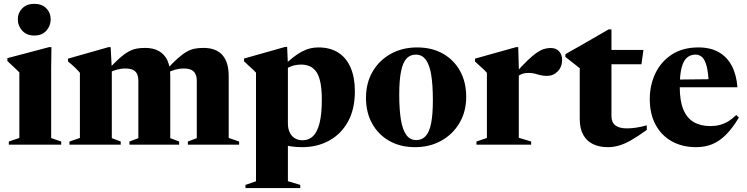

<svg xmlns="http://www.w3.org/2000/svg" viewBox="-20 -755 3896 1002"><path d="M159 -569.5Q119.5 -569.5 96.2 -594.8Q73 -620 73 -654.5Q73 -688 96.2 -711.5Q119.5 -735 159 -735Q199 -735 221.8 -711.5Q244.5 -688 244.5 -654.5Q244.5 -620 221.8 -594.8Q199 -569.5 159 -569.5ZM248.5 -509 247 -404.5V-34.5L299.5 -16.5V0H26V-16.5L81 -35V-377Q75 -383.5 66 -392Q57 -400.5 45.2 -411.5Q33.5 -422.5 18.5 -436.5V-451.5L236 -509Z M563.5 -395V-34L610 -16.5V0H342.5V-16.5L397 -35V-375Q388 -386 372.8 -401Q357.5 -416 335 -434V-449L546.5 -509H557.5ZM868.5 -361V-34L915 -16.5V0H655.5V-16.5L702 -34V-331Q702 -355 694.8 -369.8Q687.5 -384.5 672.2 -391Q657 -397.5 634 -397.5Q611 -397.5 588.5 -391.2Q566 -385 545.5 -373.5L539.5 -386.5Q575.5 -426 601.8 -449.5Q628 -473 649.5 -485Q671 -497 691.5 -501Q712 -505 737 -505Q780.5 -505 809.8 -488.2Q839 -471.5 853.8 -439.5Q868.5 -407.5 868.5 -361ZM1173.5 -358.5V-35L1228 -16.5V0H960.5V-16.5L1007 -34V-331Q1007 -355 999.5 -369.8Q992 -384.5 977 -391Q962 -397.5 939 -397.5Q916 -397.5 893.5 -391.2Q871 -385 850.5 -373.5L844.5 -386.5Q880 -426 906.5 -449.5Q933 -473 954.2 -485Q975.5 -497 996.2 -501Q1017 -505 1042 -505Q1107.5 -505 1140.5 -467.8Q1173.5 -430.5 1173.5 -358.5Z M1659.5 -236Q1659.5 -333.5 1633.5 -375.8Q1607.5 -418 1551.5 -418Q1533 -418 1516 -414Q1499 -410 1484 -402.2Q1469 -394.5 1455.5 -382.5L1450.5 -403.5Q1483 -434.5 1508.8 -454.8Q1534.5 -475 1556.8 -486.5Q1579 -498 1599.8 -502.8Q1620.5 -507.5 1642 -507.5Q1703.5 -507.5 1746 -480Q1788.5 -452.5 1810.2 -401.2Q1832 -350 1832 -278.5Q1832 -185 1795.8 -119.8Q1759.5 -54.5 1697.2 -20.8Q1635 13 1556.5 13Q1527.5 13 1499 9Q1470.5 5 1442.5 -3.5Q1414.5 -12 1387 -26H1482.5V190.5L1547 210V226.5H1261V210L1316 191V-376Q1309.5 -383.5 1301.8 -390.5Q1294 -397.5 1282.8 -407.8Q1271.5 -418 1253.5 -435V-449.5L1467.5 -510H1478.5L1482.5 -418V-110.5Q1482.5 -84 1491.8 -64.2Q1501 -44.5 1518.2 -33.8Q1535.5 -23 1559.5 -23Q1591 -23 1613.2 -44Q1635.5 -65 1647.5 -111.8Q1659.5 -158.5 1659.5 -236Z M2152.5 -24Q2182.5 -24 2201.8 -45.2Q2221 -66.5 2230 -112.2Q2239 -158 2239 -232Q2239 -311 2230.5 -363.8Q2222 -416.5 2202.2 -443.2Q2182.5 -470 2150.5 -470Q2120 -470 2101 -449Q2082 -428 2072.8 -382Q2063.5 -336 2063.5 -262.5Q2063.5 -183.5 2072.2 -130.5Q2081 -77.5 2100.5 -50.8Q2120 -24 2152.5 -24ZM2146 13Q2069.5 13 2012 -19.5Q1954.5 -52 1922.2 -110Q1890 -168 1890 -244.5Q1890 -322 1924.5 -381.2Q1959 -440.5 2019.5 -474Q2080 -507.5 2156.5 -507.5Q2234 -507.5 2291.5 -475Q2349 -442.5 2381 -384.5Q2413 -326.5 2413 -250Q2413 -172.5 2377.8 -113Q2342.5 -53.5 2282.2 -20.2Q2222 13 2146 13Z M2853.5 -504.5Q2882.5 -504.5 2898 -487Q2913.5 -469.5 2913.5 -442Q2913.5 -406 2890.5 -382.5Q2867.5 -359 2835 -359Q2814 -359 2799 -363Q2784 -367 2770.2 -370.8Q2756.5 -374.5 2737.5 -374.5Q2723.5 -374.5 2711.8 -371.5Q2700 -368.5 2689.8 -361.8Q2679.5 -355 2668.5 -344.5L2666 -368.5Q2704.5 -412 2732.2 -438.8Q2760 -465.5 2780.8 -479.8Q2801.5 -494 2818.8 -499.2Q2836 -504.5 2853.5 -504.5ZM2687.5 -405V-36L2752 -16.5V0H2466.5V-16.5L2521 -35V-375Q2514.5 -383 2506.8 -390.2Q2499 -397.5 2487.8 -407.5Q2476.5 -417.5 2459 -434V-449L2673.5 -509H2684.5Z M3171 -149Q3171 -117 3191.2 -101Q3211.5 -85 3251.5 -85Q3273.5 -85 3298.2 -88.5Q3323 -92 3355.5 -101V-77Q3307 -42 3271.8 -22.2Q3236.5 -2.5 3208.2 5.2Q3180 13 3152.5 13Q3108 13 3075 -2.8Q3042 -18.5 3023.8 -51.2Q3005.5 -84 3005.5 -135V-399L2930.5 -458V-472Q2938 -477 2956.2 -487Q2974.5 -497 2999 -511Q3023.5 -525 3050.8 -540.8Q3078 -556.5 3105.5 -572.2Q3133 -588 3156 -601.5H3171V-481ZM3106.5 -419.5V-494.5H3338L3327.5 -419.5Z M3625 -507.5Q3687.5 -507.5 3731 -482.8Q3774.5 -458 3799 -411.5Q3823.5 -365 3828.5 -299.5H3495V-339.5L3755.5 -342.5L3679 -317.5Q3676.5 -374.5 3668.2 -407.8Q3660 -441 3645.5 -455.5Q3631 -470 3609.5 -470Q3584 -470 3565.5 -454.5Q3547 -439 3537.2 -402.2Q3527.5 -365.5 3527.5 -301Q3527.5 -229 3546 -184Q3564.5 -139 3600.2 -118Q3636 -97 3687.5 -97Q3713.5 -97 3735.8 -102.8Q3758 -108.5 3779.5 -121.2Q3801 -134 3822.5 -155L3836 -141.5Q3802.5 -85.5 3768.2 -51.5Q3734 -17.5 3696.2 -2.2Q3658.5 13 3613.5 13Q3541 13 3486.5 -17.2Q3432 -47.5 3401.5 -103.8Q3371 -160 3371 -237.5Q3371 -310 3400 -371.5Q3429 -433 3485.8 -470.2Q3542.5 -507.5 3625 -507.5Z"/></svg>

Font: Newsreader 60pt
Style: Bold
Weight: 700
Designer: Hugues Gentile
Foundry: Production Type
Version: Version 1.003